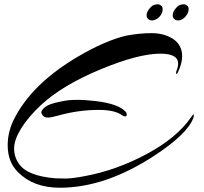

<svg xmlns="http://www.w3.org/2000/svg" viewBox="-20 -825 952 898"><path d="M788 -757.5Q790 -772 802 -786Q814 -800 824 -802.5Q834 -805 840.5 -805Q847 -805 855.5 -798.5Q864 -792 862 -777Q860 -762 848 -748Q836 -734 821 -730.5Q806 -727 796 -735Q786 -743 788 -757.5ZM666 -757.5Q668 -772 680 -786Q692 -800 702 -802.5Q712 -805 718.5 -805Q725 -805 733.5 -799Q742 -793 740.5 -777Q739 -761 726.5 -747.5Q714 -734 699 -730.5Q684 -727 674 -735Q664 -743 666 -757.5ZM813 -528Q813 -574 730 -574Q627 -574 450 -500.5Q273 -427 173 -335Q112 -278 79 -224.5Q46 -171 46 -131Q46 -91 68 -60Q106 -2 239 9Q254 10 286 10Q318 10 375 -1Q523 -28 665 -104Q807 -180 874 -277Q887 -296 887 -287Q887 -283 885 -275Q858 -199 702 -97Q473 53 260 53Q136 53 64 -20Q16 -67 16 -146Q16 -214 51 -278Q136 -438 346 -561Q470 -634 569 -658Q632 -670 689 -670Q746 -670 788 -644Q832 -615 832 -562Q832 -528 812 -487Q806 -475 804 -481Q802 -487 807.5 -499.5Q813 -512 813 -528ZM567 -303Q573 -296 573 -291.5Q573 -287 572 -284Q566 -276 551 -286Q517 -311 442 -311Q349 -311 258 -286Q219 -275 204 -275Q181 -275 174 -296Q173 -297 173 -299Q173 -310 192 -325Q211 -340 264 -350Q297 -358 339 -358Q381 -358 430 -352Q534 -339 567 -303Z"/></svg>

Font: Arizonia
Style: Regular
Weight: 400
Designer: Robert E. Leuschke
Foundry: Robert E. Leuschke
Version: Version 1.003